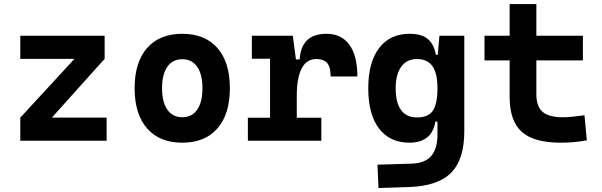

<svg xmlns="http://www.w3.org/2000/svg" viewBox="-20 -694 2970 947"><path d="M182.1 -54.2 80.1 -113.8 400.4 -461.4 496.1 -403.8ZM80.1 0V-113.8H505.9V0ZM80.1 -403.8V-517.6H496.1V-403.8Z M878.9 9.8Q767.1 9.8 705.6 -60.5Q644 -130.9 644 -258.8Q644 -387.2 705.6 -457.3Q767.1 -527.3 878.9 -527.3Q990.8 -527.3 1052.3 -457.3Q1113.8 -387.2 1113.8 -258.8Q1113.8 -130.9 1052.3 -60.5Q990.8 9.8 878.9 9.8ZM879.2 -115.7Q926.8 -115.7 952.6 -153.1Q978.5 -190.5 978.5 -258.9Q978.5 -327.6 952.6 -364.7Q926.7 -401.9 878.9 -401.9Q831.5 -401.9 805.4 -364.7Q779.3 -327.5 779.3 -258.8Q779.3 -190.4 805.4 -153.1Q831.5 -115.7 879.2 -115.7Z M1443.8 -222.7 1413.6 -400.9H1458Q1465.8 -527.3 1590.3 -527.3Q1664.1 -527.3 1703.4 -473.1Q1742.7 -418.9 1742.7 -316.9H1610.8Q1610.8 -362.6 1594.1 -382.7Q1577.4 -402.8 1540 -402.8Q1491.6 -402.8 1467.7 -356Q1443.8 -309.1 1443.8 -222.7ZM1202.6 0V-113.3H1564.9V0ZM1312 0V-517.6H1424.3L1443.8 -369.1V0ZM1222.2 -404.3V-517.6H1417.5L1427.2 -404.3Z M1846.7 233.4 1841.8 118.2 2007.8 113.3Q2076.2 111.3 2106.9 75.4Q2137.7 39.6 2137.7 -30.3V-408.2L2147.5 -517.6H2270V-45.9Q2270 92.3 2205.1 158Q2140.1 223.6 1998 228.5ZM1999.5 9.8Q1903.3 9.8 1849.9 -59.6Q1796.4 -128.9 1796.4 -258.3Q1796.4 -386.7 1849.9 -457Q1903.3 -527.3 2000.5 -527.3Q2059.6 -527.3 2090.1 -501.7Q2120.6 -476.1 2129.9 -423.8H2168L2137.7 -258.3Q2137.7 -333.5 2112.5 -368.2Q2087.4 -402.8 2036.6 -402.8Q1986.3 -402.8 1959 -365Q1931.6 -327.1 1931.6 -258.3Q1931.6 -187 1958.3 -150.9Q1984.9 -114.7 2036.6 -114.7Q2093.3 -114.7 2115.5 -148.9Q2137.7 -183.1 2137.7 -258.3L2172.9 -93.8H2127Q2119.1 -42 2086.4 -16.1Q2053.7 9.8 1999.5 9.8Z M2746.6 9.8Q2612.9 9.8 2553.3 -43.9Q2493.7 -97.7 2493.7 -215.8V-283.2H2625.5V-228.5Q2625.5 -169.3 2656 -142.5Q2686.5 -115.7 2756.3 -115.7Q2778.8 -115.7 2804.4 -118.4Q2829.9 -121.1 2862.8 -125.5L2874.5 -2Q2842.3 3.9 2811.7 6.8Q2781.1 9.8 2746.6 9.8ZM2493.7 -252.4V-673.8H2625.5V-252.4ZM2369.6 -396V-517.6H2855V-396Z"/></svg>

Font: Cascadia Code
Style: Regular
Weight: 400
Monospace: yes
Designer: Aaron Bell
Foundry: Saja Typeworks
Version: Version 2106.017